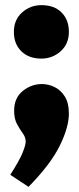

<svg xmlns="http://www.w3.org/2000/svg" viewBox="-20 -520 308 747"><path d="M20 160Q56 104 68 74Q80 44 80 31Q80 14 68.5 -1.5Q57 -17 46 -37.5Q35 -58 35 -89Q35 -139 68.5 -166Q102 -193 143 -193Q169 -193 193 -181Q217 -169 232.5 -144Q248 -119 248 -78Q248 -26 213 46Q178 118 91 207ZM34 -396Q34 -443 66 -471.5Q98 -500 141 -500Q191 -500 219.5 -471.5Q248 -443 248 -396Q248 -349 216 -320.5Q184 -292 141 -292Q92 -292 63 -320.5Q34 -349 34 -396Z"/></svg>

Font: Bitter Thin Black
Style: Regular
Weight: 900
Version: Version 3.020